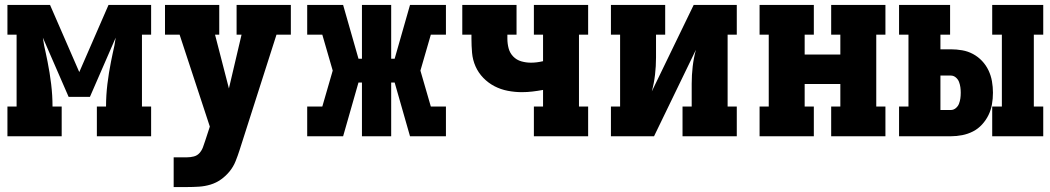

<svg xmlns="http://www.w3.org/2000/svg" viewBox="-20 -550 4240 775"><path d="M10 0V-120H47V-410H10V-530H182L300 -259L418 -530H590V-410H553V-120H590V0H371V-120H408Q408 -165 413.5 -210.5Q419 -256 428 -301L435 -335Q439 -351 442 -367Q445 -383 447 -398L343 -159H257L153 -398Q155 -383 158 -367Q161 -351 165 -335L172 -301Q181 -256 186.5 -210.5Q192 -165 192 -120H229V0Z M681 205V85H735Q749 85 762.5 81.5Q776 78 785 68Q794 58 799 45Q804 32 808 19L827 -39L705 -410H646V-530H865V-410H848L904 -193L955 -410H935V-530H1154V-410H1096L947 56Q940 78 931 100.5Q922 123 907 141.5Q892 160 872.5 174Q853 188 830 195Q807 202 783 203.5Q759 205 735 205Z M1220 0V-120H1281L1323 -265L1281 -410H1220V-530H1365L1427 -313H1441V-530H1559V-313H1573L1635 -530H1780V-410H1719L1677 -265L1719 -120H1780V0H1635L1573 -217H1559V0H1441V-217H1427L1365 0Z M2135 0V-120H2172V-187Q2150 -183 2129 -180.5Q2108 -178 2086 -178Q2058 -178 2029.5 -183.5Q2001 -189 1976 -202Q1951 -215 1931 -235.5Q1911 -256 1899.5 -282Q1888 -308 1885.5 -336.5Q1883 -365 1883 -394V-410H1846V-530H2065V-410H2028V-394Q2028 -374 2033 -355Q2038 -336 2051.5 -322Q2065 -308 2084 -302.5Q2103 -297 2123 -297Q2135 -297 2147 -298.5Q2159 -300 2172 -303V-410H2135V-530H2354V-410H2317V-120H2354V0Z M2446 0V-120H2483V-410H2446V-530H2665V-410H2628V-318Q2628 -283 2624 -248.5Q2620 -214 2611 -181L2780 -530H2954V-410H2917V-120H2954V0H2735V-120H2772V-212Q2772 -247 2776 -281.5Q2780 -316 2789 -349L2620 0Z M3046 0V-120H3083V-410H3046V-530H3265V-410H3228V-330H3372V-410H3335V-530H3554V-410H3517V-120H3554V0H3335V-120H3372V-211H3228V-120H3265V0Z M3985 0V-120H4024V-410H3985V-530H4191V-410H4153V-120H4191V0ZM3609 0V-120H3647V-410H3609V-530H3815V-410H3776V-351H3818Q3841 -351 3864 -347Q3887 -343 3907.5 -332Q3928 -321 3944 -304Q3960 -287 3970 -266Q3980 -245 3984 -222Q3988 -199 3988 -176Q3988 -152 3984 -129Q3980 -106 3970 -85.5Q3960 -65 3944 -47.5Q3928 -30 3907.5 -19.5Q3887 -9 3864 -4.5Q3841 0 3818 0ZM3776 -106H3818Q3829 -106 3838 -113.5Q3847 -121 3851 -131.5Q3855 -142 3856.5 -153Q3858 -164 3858 -176Q3858 -187 3856.5 -198Q3855 -209 3851 -219.5Q3847 -230 3838 -237.5Q3829 -245 3818 -245H3776Z"/></svg>

Font: Iosevka Slab Heavy Extended
Style: Regular
Weight: 900
Width: 7
Monospace: yes
Designer: Belleve Invis
Foundry: Belleve Invis
Version: Version 11.1.0; ttfautohint (v1.8.3)